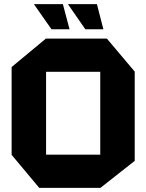

<svg xmlns="http://www.w3.org/2000/svg" viewBox="-20 -905 704 925"><path d="M202 -559V-719H495L629 -560V-559ZM169 0 36 -159V-160H463V0ZM36 -160V-582L201 -719H202V-160ZM463 0V-559H629V-130L464 0ZM391 -764 308 -884V-885H447L478 -764ZM228 -764 144 -884V-885H283L315 -764Z"/></svg>

Font: Foldit
Style: Bold
Weight: 700
Version: Version 1.003